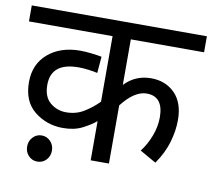

<svg xmlns="http://www.w3.org/2000/svg" viewBox="-75 -708 928 839"><g transform="rotate(10 388.5 -288.0)"><path d="M562 -330Q636 -330 636 -237Q636 -196 620 -154Q604 -112 579 -80L651 -39Q686 -89 701 -140.5Q716 -192 716 -239Q716 -316 675 -357.5Q634 -399 569 -399Q500 -399 452 -349V-551H777V-622H0V-551H371V-260Q341 -230 306.5 -209Q272 -188 228 -188Q188 -188 157.5 -213.5Q127 -239 127 -292Q127 -391 249 -391Q268 -391 292.5 -388Q317 -385 333 -381L339 -454Q324 -457 295.5 -460.5Q267 -464 244 -464Q156 -464 101 -417Q46 -370 46 -290Q46 -204 100.5 -161Q155 -118 226 -118Q276 -118 311.5 -136Q347 -154 371 -174V0H452V-258Q508 -330 562 -330ZM87 -12Q87 13 103 29.5Q119 46 142 46Q165 46 181 29.5Q197 13 197 -12Q197 -36 181 -53Q165 -70 142 -70Q119 -70 103 -53Q87 -36 87 -12Z"/></g></svg>

Font: Noto Sans Devanagari
Style: Regular
Weight: 400
Designer: Jelle Bosma - Monotype Design Team
Foundry: Monotype Imaging Inc.
Version: Version 1.901